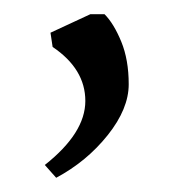

<svg xmlns="http://www.w3.org/2000/svg" viewBox="-20 -123 251 270"><path d="M59 127 43 109Q100 64 100 19Q100 -26 54 -57L51 -77L107 -103H127Q140 -90 150.5 -64.5Q161 -39 161 -4.5Q161 30 131.5 67Q102 104 59 127Z"/></svg>

Font: Fenix
Style: Regular
Weight: 400
Designer: Fernando Diaz
Foundry: Fernando Diaz
Version: 004.301